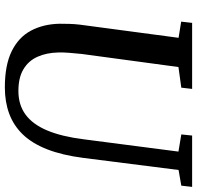

<svg xmlns="http://www.w3.org/2000/svg" viewBox="-30 -752 793 772"><g transform="rotate(90 366.0 -366.5)"><path d="M664 -688.5 615.5 -306Q604.5 -220.5 580.8 -160Q557 -99.5 521 -62.2Q485 -25 437.5 -7.5Q390 10 332 10Q242.5 10 186.5 -17.5Q130.5 -45 104 -94.5Q77.5 -144 76 -209Q76 -228 76.5 -248.5Q77 -269 79.5 -290.5L132.5 -688.5L67.5 -699L72.5 -743H338L333 -699.5L250 -688L197.5 -299.5Q194.5 -272 192.8 -248.2Q191 -224.5 191.5 -205Q192.5 -157.5 208.8 -121.2Q225 -85 258.8 -64.8Q292.5 -44.5 346.5 -44.5Q402 -44.5 441.2 -73.2Q480.5 -102 505 -160.2Q529.5 -218.5 540.5 -306.5L590 -688L521 -699.5L525.5 -743H732L727 -699.5Z"/></g></svg>

Font: Merriweather 24pt Medium
Style: Italic
Weight: 500
Italic angle: -7.8°
Version: Version 2.101